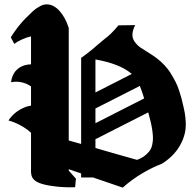

<svg xmlns="http://www.w3.org/2000/svg" viewBox="-20 -857 895 885"><path d="M123 -689Q104 -685.5 81.5 -675.3Q59.1 -665 45.9 -654.8Q43.5 -659.7 37.8 -669.9Q32.2 -680.2 29.8 -685.1Q60.1 -733.4 94.2 -769Q120.6 -795.4 132.6 -806.4Q144.5 -817.4 163.1 -827.6Q181.6 -837.9 198.2 -836.9Q229 -835.4 255.6 -805.2Q282.2 -774.9 296.9 -728V-209.5L354 -193.4V-590.8H355Q375 -604.5 407.2 -630.9Q412.6 -635.3 429.9 -650.4Q447.3 -665.5 459 -674.8Q493.2 -699.7 525.9 -740.2Q539.1 -740.2 564.5 -740.7Q589.8 -741.2 603 -741.2Q587.9 -711.4 590.8 -689Q593.3 -673.3 604.7 -659.2Q616.2 -645 629.2 -636.7Q642.1 -628.4 663.8 -614.7Q685.5 -601.1 698.2 -591.8Q719.7 -576.2 737.5 -557.1Q755.4 -538.1 768.1 -517.1Q780.8 -496.1 789.6 -479Q798.3 -461.9 805.7 -439.2Q813 -416.5 815.9 -405.8Q818.8 -395 823.2 -376Q829.1 -351.6 832 -334.5Q835 -317.4 836.2 -291.3Q837.4 -265.1 831.1 -239.5Q824.7 -213.9 811 -189Q782.7 -137.7 726.1 -102.1Q682.1 -85.4 639.2 -60.1Q585.9 -28.8 545.9 7.8L408.2 -39.1H354V-57.6Q344.7 -60.5 325.7 -67.1Q306.6 -73.7 296.9 -77.1V-70.8Q302.2 -64.5 313.2 -52.2Q324.2 -40 330.1 -33.2Q329.6 -26.4 328.1 -13.7Q326.7 -1 326.2 5.9Q272 8.3 217.8 0Q149.4 -9.8 132.8 -33.2Q128.9 -38.1 126.7 -43.9Q124.5 -49.8 123.8 -55.7Q123 -61.5 122.8 -65.4Q122.6 -69.3 122.8 -74.5Q123 -79.6 123 -80.1V-245.1Q105.5 -261.2 86.9 -272Q54.7 -292 19 -301.8Q43.9 -338.9 84 -357.9Q103 -367.2 123 -370.1V-459Q114.3 -464.8 107.9 -467.8Q70.3 -485.8 30.8 -478Q35.2 -513.2 56.2 -534.2Q81.1 -559.1 123 -560.5ZM419.9 -289.1 644.5 -403.3Q633.3 -440.4 624.5 -460.9L419.9 -356.9ZM419.9 -215.3V-174.8Q451.7 -165.5 515.6 -147.2Q579.6 -128.9 611.8 -120.1Q645.5 -131.8 667 -158.2Q673.8 -167 678 -177Q682.1 -187 684.3 -206.5Q686.5 -226.1 681.6 -258.8Q676.8 -291.5 664.1 -335.9Q664.1 -336.4 663.6 -337.4Q663.1 -338.4 663.1 -338.9ZM419.9 -430.7 587.4 -516.1Q586.9 -516.6 585.7 -517.6Q584.5 -518.6 584 -519Q530.3 -563.5 419.9 -583Z"/></svg>

Font: KJV1611
Style: Regular
Weight: 400
Version: Version 3.6.1